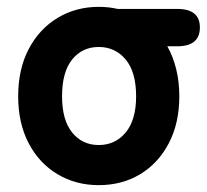

<svg xmlns="http://www.w3.org/2000/svg" viewBox="-20 -529 603 560"><path d="M268 11Q201 11 147.5 -21Q94 -53 63.5 -111.5Q33 -170 33 -248Q33 -327 63.5 -385.5Q94 -444 147.5 -476.5Q201 -509 268 -509Q297 -509 323 -503H497Q563 -503 563 -449Q563 -394 497 -394H468Q485 -364 494 -327Q503 -290 503 -248Q503 -170 472.5 -111.5Q442 -53 389 -21Q336 11 268 11ZM268 -106Q316 -106 346.5 -142.5Q377 -179 377 -248Q377 -319 346.5 -355.5Q316 -392 268 -392Q220 -392 190.5 -355.5Q161 -319 161 -248Q161 -179 190.5 -142.5Q220 -106 268 -106Z"/></svg>

Font: Zen Maru Gothic Black
Style: Regular
Weight: 900
Designer: Yoshimichi Ohira
Foundry: Positype
Version: Version 1.001